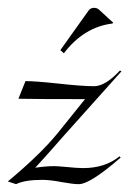

<svg xmlns="http://www.w3.org/2000/svg" viewBox="-21 -466 338 490"><path d="M133 -338 205 -439Q210 -446 219 -446Q226 -446 231 -442L268 -408L266 -406Q193 -397 142 -330ZM-1 -3Q81 -71 126 -126L196 -213Q71 -213 26 -214L44 -259Q69 -259 125 -253Q188 -246 219 -246Q248 -246 285 -286L289 -284L144 -122Q95 -66 69 -38Q97 -42 117 -42Q126 -42 147 -40Q176 -37 191 -37Q247 -37 284 -67L287 -64Q209 4 180 4Q166 4 138 -1Q107 -7 87 -7Q42 -7 20 4Z"/></svg>

Font: Kleymissky
Style: Regular
Weight: 500
Italic angle: -8°
Designer: gluk
Foundry: gluk
Version: Version 0.283